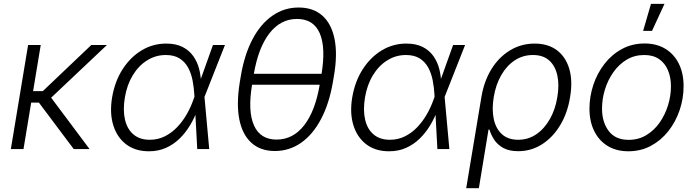

<svg xmlns="http://www.w3.org/2000/svg" viewBox="-20 -777 3632 1001"><path d="M192.4 -542.5 102.5 0H36.6L126.5 -542.5ZM537.6 -542.5 219.7 -242.2H115.2L125 -301.8H203.1L456.1 -542.5ZM364.3 0 180.2 -245.6 227.1 -293.9 446.8 0Z M756.3 11.7Q685.5 11.7 637.9 -24.4Q590.3 -60.5 570.6 -124Q550.8 -187.5 564.5 -269.5Q578.6 -352.5 618.9 -415.5Q659.2 -478.5 718 -514.2Q776.9 -549.8 846.7 -549.8Q897.5 -549.8 932.1 -532Q966.8 -514.2 988 -483.9Q1009.3 -453.6 1018.6 -416.3Q1027.8 -378.9 1028.3 -339.8H1051.3L1045.9 -272.9L1070.8 0H1008.3L993.2 -282.2Q991.2 -319.8 984.1 -356.9Q977.1 -394 960.9 -424.1Q944.8 -454.1 916.5 -472.2Q888.2 -490.2 844.2 -490.2Q792 -490.2 747.6 -462.6Q703.1 -435.1 672.6 -385.3Q642.1 -335.4 630.9 -268.6Q620.1 -202.1 631.8 -152.6Q643.6 -103 676.3 -75.7Q709 -48.3 760.7 -48.3Q802.7 -48.3 838.1 -65.7Q873.5 -83 902.3 -112.8Q931.2 -142.6 952.9 -180.2Q974.6 -217.8 988.8 -258.8L1090.3 -542.5H1152.8L1045.4 -270L1029.3 -204.1H1009.3Q993.7 -161.6 970.2 -122.8Q946.8 -84 915.5 -53.7Q884.3 -23.4 844.7 -5.9Q805.2 11.7 756.3 11.7Z M1413.1 10.3Q1337.9 10.3 1290.5 -32.7Q1243.2 -75.7 1227.5 -155.5Q1211.9 -235.4 1230 -347.7L1235.4 -379.9Q1253.9 -491.2 1295.9 -571.3Q1337.9 -651.4 1399.4 -694.6Q1460.9 -737.8 1537.1 -737.8Q1613.8 -737.8 1661.4 -694.8Q1709 -651.9 1724.6 -571.5Q1740.2 -491.2 1720.7 -379.9L1715.3 -347.7Q1695.8 -234.9 1652.8 -154.5Q1609.9 -74.2 1548.8 -32Q1487.8 10.3 1413.1 10.3ZM1421.9 -49.3Q1507.8 -49.3 1565.9 -124Q1624 -198.7 1647 -336.9L1656.2 -390.6Q1679.2 -528.8 1647 -603.5Q1614.7 -678.2 1528.3 -678.2Q1442.9 -678.2 1384.8 -603.5Q1326.7 -528.8 1303.2 -390.6L1294.4 -336.9Q1271 -197.8 1304 -123.5Q1336.9 -49.3 1421.9 -49.3ZM1274.4 -335.4 1283.7 -392.1H1677.7L1668.5 -335.4Z M2008.3 11.7Q1937.5 11.7 1889.9 -24.4Q1842.3 -60.5 1822.5 -124Q1802.7 -187.5 1816.4 -269.5Q1830.6 -352.5 1870.8 -415.5Q1911.1 -478.5 1970 -514.2Q2028.8 -549.8 2098.6 -549.8Q2149.4 -549.8 2184.1 -532Q2218.8 -514.2 2240 -483.9Q2261.2 -453.6 2270.5 -416.3Q2279.8 -378.9 2280.3 -339.8H2303.2L2297.9 -272.9L2322.8 0H2260.3L2245.1 -282.2Q2243.2 -319.8 2236.1 -356.9Q2229 -394 2212.9 -424.1Q2196.8 -454.1 2168.5 -472.2Q2140.1 -490.2 2096.2 -490.2Q2043.9 -490.2 1999.5 -462.6Q1955.1 -435.1 1924.6 -385.3Q1894 -335.4 1882.8 -268.6Q1872.1 -202.1 1883.8 -152.6Q1895.5 -103 1928.2 -75.7Q1960.9 -48.3 2012.7 -48.3Q2054.7 -48.3 2090.1 -65.7Q2125.5 -83 2154.3 -112.8Q2183.1 -142.6 2204.8 -180.2Q2226.6 -217.8 2240.7 -258.8L2342.3 -542.5H2404.8L2297.4 -270L2281.2 -204.1H2261.2Q2245.6 -161.6 2222.2 -122.8Q2198.7 -84 2167.5 -53.7Q2136.2 -23.4 2096.7 -5.9Q2057.1 11.7 2008.3 11.7Z M2410.6 204.1 2489.7 -270.5Q2503.4 -354 2542.2 -416.7Q2581.1 -479.5 2639.2 -514.6Q2697.3 -549.8 2767.1 -549.8Q2836.9 -549.8 2883.1 -515.4Q2929.2 -481 2947.8 -418.7Q2966.3 -356.4 2952.6 -273.4Q2939.5 -188.5 2900.6 -124.3Q2861.8 -60.1 2805.4 -24.4Q2749 11.2 2682.1 11.2Q2633.8 11.2 2603.5 -5.9Q2573.2 -22.9 2556.4 -48.8Q2539.6 -74.7 2531.7 -101.6H2526.9L2476.6 204.1ZM2681.2 -48.3Q2734.4 -48.3 2776.6 -77.4Q2818.8 -106.4 2847.2 -157Q2875.5 -207.5 2885.7 -271Q2896.5 -334 2885.7 -383.5Q2875 -433.1 2843.5 -461.7Q2812 -490.2 2758.3 -490.2Q2706.1 -490.2 2663.8 -462.4Q2621.6 -434.6 2593.3 -385.3Q2564.9 -335.9 2554.2 -271.5Q2543.5 -206.1 2554.4 -155.8Q2565.4 -105.5 2597.4 -76.9Q2629.4 -48.3 2681.2 -48.3Z M3255.9 11.7Q3193.4 11.7 3147.9 -16.1Q3102.5 -43.9 3077.9 -94Q3053.2 -144 3053.2 -210.4Q3053.2 -273.9 3073.5 -334.7Q3093.8 -395.5 3131.6 -444.1Q3169.4 -492.7 3222.4 -521.5Q3275.4 -550.3 3340.8 -550.3Q3403.3 -550.3 3449 -522.5Q3494.6 -494.6 3519.3 -444.6Q3543.9 -394.5 3543.9 -328.1Q3543.9 -263.7 3523.4 -202.9Q3502.9 -142.1 3464.8 -93.8Q3426.8 -45.4 3373.8 -16.8Q3320.8 11.7 3255.9 11.7ZM3257.3 -47.9Q3309.1 -47.9 3350.1 -72.8Q3391.1 -97.7 3419.4 -138.4Q3447.8 -179.2 3462.9 -228.5Q3478 -277.8 3478 -326.7Q3478 -374 3462.4 -410.9Q3446.8 -447.8 3416 -469Q3385.3 -490.2 3338.9 -490.2Q3288.1 -490.2 3247.6 -466.1Q3207 -441.9 3178.2 -401.1Q3149.4 -360.4 3134 -310.8Q3118.7 -261.2 3118.7 -210.9Q3118.7 -140.1 3153.6 -94Q3188.5 -47.9 3257.3 -47.9ZM3333 -616.2 3374 -756.8H3444.3L3379.4 -616.2Z"/></svg>

Font: Inter 16pt Light
Style: Italic
Weight: 300
Italic angle: -9.3988°
Version: Version 4.001;git-66647c0bb